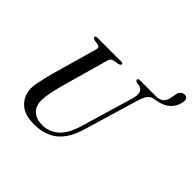

<svg xmlns="http://www.w3.org/2000/svg" viewBox="-201 -1061 1288 1288"><g transform="rotate(45 443.0 -417.0)"><path d="M517 -205.5 628.5 -582.5Q649.5 -658.5 598 -670L575.5 -674Q559 -679.5 559 -688Q559 -700 577 -700H731Q766 -702 783.8 -718.2Q801.5 -734.5 806.5 -763.5L813 -799.5Q822 -845 858 -844.5Q874.5 -844 881.8 -831.8Q889 -819.5 885 -799.5Q876.5 -754 844.2 -723.5Q812 -693 758 -683.5Q755 -682 750.5 -681L725 -677Q703.5 -672.5 688.2 -651.5Q673 -630.5 659.5 -584L546.5 -204.5Q514 -93 450 -40.8Q386 11.5 282 11.5Q189 11.5 143 -34.5Q97 -80.5 97.5 -150.5Q98 -168 103.2 -196.5Q108.5 -225 116.2 -257Q124 -289 131.5 -317.5L222.5 -638Q230 -664 208.5 -669L170 -675.5Q155.5 -680.5 155.5 -689Q155.5 -700 173 -700H400.5Q415.5 -700 415 -690.5Q415 -679.5 398 -675.5L356 -668Q345 -665.5 338.8 -658.2Q332.5 -651 327.5 -634L238 -317Q221 -253.5 212.8 -212.2Q204.5 -171 204 -143.5Q203 -83.5 236 -53.5Q269 -23.5 325.5 -23.5Q389.5 -23.5 439 -66.2Q488.5 -109 517 -205.5Z"/></g></svg>

Font: Fraunces 72pt
Style: Italic
Weight: 400
Italic angle: -16°
Version: Version 1.000;[b76b70a41]